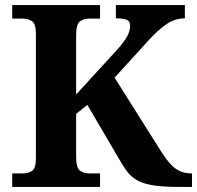

<svg xmlns="http://www.w3.org/2000/svg" viewBox="-20 -734 774 754"><path d="M28 0V-53H70Q91 -53 106 -63Q121 -73 121 -113V-600Q121 -640 106 -650.5Q91 -661 70 -661H28V-714H373V-661H331Q309 -661 294 -650Q279 -639 279 -596V-363L434 -532Q466 -567 478.5 -589.5Q491 -612 491 -633Q491 -650 478.5 -656Q466 -662 435 -662V-714H706V-662Q666 -662 631.5 -637.5Q597 -613 562 -574L430 -429L616 -134Q646 -88 671.5 -70.5Q697 -53 730 -53H734V0H680Q623 0 586 -5.5Q549 -11 525.5 -22.5Q502 -34 487 -51Q472 -68 458 -92L323 -322L279 -287V-118Q279 -75 294 -64Q309 -53 331 -53H373V0Z"/></svg>

Font: Noto Serif Khojki
Style: Bold
Weight: 700
Version: Version 2.003